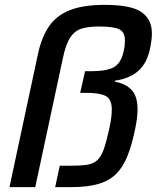

<svg xmlns="http://www.w3.org/2000/svg" viewBox="-20 -770 645 790"><path d="M19 0 136 -547Q151 -617 181.5 -661.5Q212 -706 267 -728Q322 -750 410 -750Q520 -750 562.5 -720Q605 -690 605 -633Q605 -619 603 -604Q601 -589 598 -573Q586 -512 550.5 -479.5Q515 -447 453 -438L452 -434Q497 -426 521.5 -400Q546 -374 546 -320Q546 -303 543.5 -283Q541 -263 536 -239Q523 -175 505 -129.5Q487 -84 459 -55.5Q431 -27 386 -13.5Q341 0 272 0H207L226 -88H269Q311 -88 337.5 -92Q364 -96 380 -110.5Q396 -125 407 -156Q418 -187 430 -242Q440 -288 440 -319Q440 -362 415 -375Q390 -388 336 -388H310L330 -477H355Q421 -477 450 -494.5Q479 -512 489 -560Q492 -573 493 -583.5Q494 -594 494 -604Q494 -639 469.5 -650Q445 -661 387 -661Q345 -661 316.5 -652.5Q288 -644 269.5 -616.5Q251 -589 239 -532L125 0Z"/></svg>

Font: Saira Medium
Style: Italic
Weight: 500
Italic angle: -12°
Designer: Hector Gatti with collaboration of the Omnibus-Type team
Foundry: Omnibus-Type
Version: Version 1.100; ttfautohint (v1.8.3)